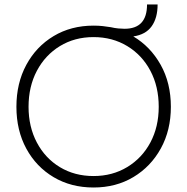

<svg xmlns="http://www.w3.org/2000/svg" viewBox="-20 -824 832 854"><path d="M396 10Q296 10 218.5 -36Q141 -82 97 -163Q53 -244 53 -349Q53 -454 97 -535.5Q141 -617 218.5 -663.5Q296 -710 396 -710Q418 -710 436.5 -708Q455 -706 473 -703Q490 -699 506 -697.5Q522 -696 534 -696Q634 -696 634 -804H681Q681 -744 654.5 -707Q628 -670 573 -662Q649 -617 694.5 -536Q740 -455 740 -349Q740 -245 695.5 -164Q651 -83 573.5 -36.5Q496 10 396 10ZM396 -41Q480 -41 546 -81Q612 -121 649 -190.5Q686 -260 686 -349Q686 -439 649 -509Q612 -579 546 -619Q480 -659 396 -659Q312 -659 246.5 -619Q181 -579 144 -509Q107 -439 107 -349Q107 -260 144 -190Q181 -120 246.5 -80.5Q312 -41 396 -41Z"/></svg>

Font: Readex Pro ExtraLight
Style: Regular
Weight: 200
Designer: Bonnie Shaver-Troup, Thomas Jockin
Foundry: Lexend
Version: Version 1.203; ttfautohint (v1.8.3)